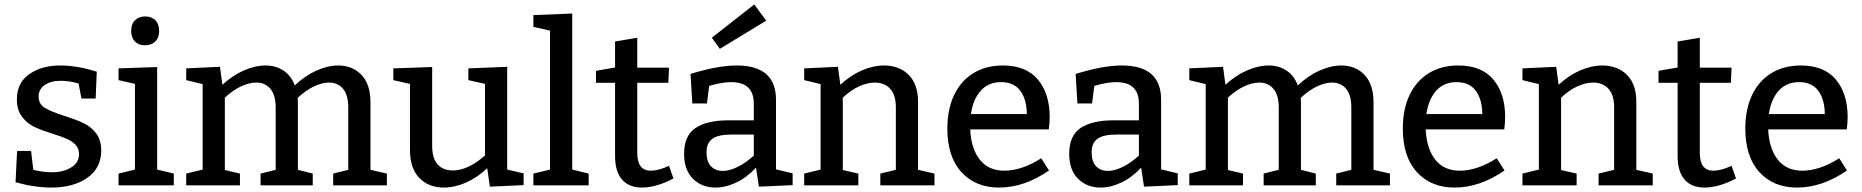

<svg xmlns="http://www.w3.org/2000/svg" viewBox="-20 -835 8387 865"><path d="M270 -313Q323 -296 356 -280.5Q389 -265 412.5 -235Q436 -205 436 -157Q436 -78 373.5 -34Q311 10 212 10Q136 10 50 -14L57 -155H120L130 -70Q172 -59 215 -59Q265 -59 300.5 -80.5Q336 -102 336 -141Q336 -166 320.5 -182.5Q305 -199 282 -209Q259 -219 219 -232Q167 -248 134.5 -263.5Q102 -279 79 -309Q56 -339 56 -387Q56 -462 112 -501Q168 -540 251 -540Q328 -540 416 -512L411 -391H347L334 -459Q292 -471 254 -471Q209 -471 181.5 -452Q154 -433 154 -400Q154 -366 182 -349Q210 -332 270 -313Z M688 -533V-71L763 -53V0H514V-53L588 -71V-457L514 -474V-527ZM571 -696Q571 -727 588.5 -744Q606 -761 634 -761Q662 -761 679.5 -744Q697 -727 697 -696Q697 -665 679.5 -648Q662 -631 633 -631Q605 -631 588 -648Q571 -665 571 -696Z M1649 -70 1723 -53V0H1481V-53L1549 -70V-351Q1549 -407 1525.5 -435Q1502 -463 1462 -463Q1431 -463 1394 -445.5Q1357 -428 1321 -394Q1322 -388 1322 -377V-70L1389 -53V0H1154V-53L1222 -70V-351Q1222 -407 1198 -435Q1174 -463 1135 -463Q1102 -463 1065 -445.5Q1028 -428 993 -395V-69L1061 -53V0H819V-53L893 -71V-456L819 -474V-527L971 -534L982 -453Q1027 -495 1078.5 -517.5Q1130 -540 1177 -540Q1222 -540 1256.5 -517.5Q1291 -495 1308 -450Q1354 -494 1405.5 -517Q1457 -540 1504 -540Q1568 -540 1608.5 -497.5Q1649 -455 1649 -374Z M2265 -71 2339 -54V-1L2187 6L2175 -77Q2129 -34 2078.5 -12Q2028 10 1980 10Q1911 10 1869 -33.5Q1827 -77 1827 -160V-457L1752 -474V-527L1927 -533V-177Q1927 -122 1951.5 -94.5Q1976 -67 2021 -67Q2054 -67 2091.5 -84.5Q2129 -102 2165 -135V-457L2090 -474V-527L2265 -534Z M2558 -774V-71L2632 -53V0H2383V-53L2458 -71V-697L2383 -714V-767Z M3014 -31Q2937 10 2872 10Q2814 10 2782.5 -26Q2751 -62 2751 -132V-462H2665V-516L2751 -531V-648L2851 -665V-530H2994L2991 -462H2851V-146Q2851 -66 2912 -66Q2947 -66 2994 -88Z M3476 -72 3551 -54V-1L3399 6L3386 -80Q3346 -36 3297.5 -13Q3249 10 3203 10Q3142 10 3102 -29.5Q3062 -69 3062 -142Q3062 -224 3113.5 -258.5Q3165 -293 3263 -293H3376V-368Q3376 -465 3274 -465Q3232 -465 3175 -448L3165 -369H3099L3091 -502Q3214 -540 3299 -540Q3476 -540 3476 -386ZM3237 -65Q3267 -65 3304 -83.5Q3341 -102 3376 -134V-229H3279Q3215 -229 3189 -209.5Q3163 -190 3163 -149Q3163 -107 3183 -86Q3203 -65 3237 -65ZM3432 -742 3223 -615 3187 -665 3378 -815Z M4116 -70 4190 -53V0H3946V-53L4016 -70V-351Q4016 -407 3990.5 -435Q3965 -463 3921 -463Q3888 -463 3850.5 -446Q3813 -429 3777 -395V-69L3847 -53V0H3603V-53L3677 -71V-456L3603 -474V-527L3755 -534L3766 -453Q3812 -496 3863.5 -518Q3915 -540 3962 -540Q4032 -540 4074.5 -497Q4117 -454 4116 -372Z M4671 -122 4706 -67Q4595 10 4481 10Q4375 10 4311.5 -59.5Q4248 -129 4248 -256Q4248 -343 4278.5 -407Q4309 -471 4365.5 -505.5Q4422 -540 4498 -540Q4603 -540 4656 -476.5Q4709 -413 4709 -308Q4709 -281 4705 -252H4351Q4355 -166 4394 -116Q4433 -66 4505 -66Q4583 -66 4671 -122ZM4354 -321H4606Q4606 -385 4577.5 -425Q4549 -465 4490 -465Q4433 -465 4398.5 -426.5Q4364 -388 4354 -321Z M5211 -72 5286 -54V-1L5134 6L5121 -80Q5081 -36 5032.5 -13Q4984 10 4938 10Q4877 10 4837 -29.5Q4797 -69 4797 -142Q4797 -224 4848.5 -258.5Q4900 -293 4998 -293H5111V-368Q5111 -465 5009 -465Q4967 -465 4910 -448L4900 -369H4834L4826 -502Q4949 -540 5034 -540Q5211 -540 5211 -386ZM4972 -65Q5002 -65 5039 -83.5Q5076 -102 5111 -134V-229H5014Q4950 -229 4924 -209.5Q4898 -190 4898 -149Q4898 -107 4918 -86Q4938 -65 4972 -65Z M6168 -70 6242 -53V0H6000V-53L6068 -70V-351Q6068 -407 6044.5 -435Q6021 -463 5981 -463Q5950 -463 5913 -445.5Q5876 -428 5840 -394Q5841 -388 5841 -377V-70L5908 -53V0H5673V-53L5741 -70V-351Q5741 -407 5717 -435Q5693 -463 5654 -463Q5621 -463 5584 -445.5Q5547 -428 5512 -395V-69L5580 -53V0H5338V-53L5412 -71V-456L5338 -474V-527L5490 -534L5501 -453Q5546 -495 5597.5 -517.5Q5649 -540 5696 -540Q5741 -540 5775.5 -517.5Q5810 -495 5827 -450Q5873 -494 5924.5 -517Q5976 -540 6023 -540Q6087 -540 6127.5 -497.5Q6168 -455 6168 -374Z M6723 -122 6758 -67Q6647 10 6533 10Q6427 10 6363.5 -59.5Q6300 -129 6300 -256Q6300 -343 6330.5 -407Q6361 -471 6417.5 -505.5Q6474 -540 6550 -540Q6655 -540 6708 -476.5Q6761 -413 6761 -308Q6761 -281 6757 -252H6403Q6407 -166 6446 -116Q6485 -66 6557 -66Q6635 -66 6723 -122ZM6406 -321H6658Q6658 -385 6629.5 -425Q6601 -465 6542 -465Q6485 -465 6450.5 -426.5Q6416 -388 6406 -321Z M7352 -70 7426 -53V0H7182V-53L7252 -70V-351Q7252 -407 7226.5 -435Q7201 -463 7157 -463Q7124 -463 7086.5 -446Q7049 -429 7013 -395V-69L7083 -53V0H6839V-53L6913 -71V-456L6839 -474V-527L6991 -534L7002 -453Q7048 -496 7099.5 -518Q7151 -540 7198 -540Q7268 -540 7310.5 -497Q7353 -454 7352 -372Z M7801 -31Q7724 10 7659 10Q7601 10 7569.5 -26Q7538 -62 7538 -132V-462H7452V-516L7538 -531V-648L7638 -665V-530H7781L7778 -462H7638V-146Q7638 -66 7699 -66Q7734 -66 7781 -88Z M8266 -122 8301 -67Q8190 10 8076 10Q7970 10 7906.5 -59.5Q7843 -129 7843 -256Q7843 -343 7873.5 -407Q7904 -471 7960.5 -505.5Q8017 -540 8093 -540Q8198 -540 8251 -476.5Q8304 -413 8304 -308Q8304 -281 8300 -252H7946Q7950 -166 7989 -116Q8028 -66 8100 -66Q8178 -66 8266 -122ZM7949 -321H8201Q8201 -385 8172.5 -425Q8144 -465 8085 -465Q8028 -465 7993.5 -426.5Q7959 -388 7949 -321Z"/></svg>

Font: Bitter Pro Medium
Style: Regular
Weight: 500
Designer: Sol Matas, and Bitter project Authors
Foundry: Sol Matas
Version: Version 1.010